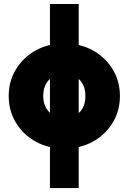

<svg xmlns="http://www.w3.org/2000/svg" viewBox="-20 -743 655 978"><path d="M24.4 -253.9Q24.4 -319.3 51.8 -372.8Q79.1 -426.3 126.5 -462.9Q173.8 -499.5 234.4 -513.7V-722.7H380.9V-513.7Q441.4 -499.5 488.8 -462.9Q536.1 -426.3 563.5 -372.8Q590.8 -319.3 590.8 -253.9Q590.8 -188.5 563.5 -135Q536.1 -81.5 488.8 -44.9Q441.4 -8.3 380.9 5.9V214.8H234.4V5.9Q173.8 -8.3 126.5 -44.9Q79.1 -81.5 51.8 -135Q24.4 -188.5 24.4 -253.9ZM415 -253.9Q415 -309.6 380.9 -340.8V-167Q415 -197.8 415 -253.9ZM200.2 -253.9Q200.2 -200.2 234.4 -168.5V-340.8Q200.2 -310.1 200.2 -253.9Z"/></svg>

Font: Giphurs Black
Style: Regular
Weight: 900
Version: Version 0.920; ttfautohint (v1.8.4.7-5d5b)